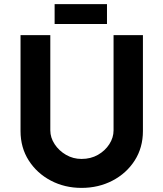

<svg xmlns="http://www.w3.org/2000/svg" viewBox="-20 -907 796 935"><path d="M225 -272Q225 -237 246 -205Q267 -173 301.5 -153Q336 -133 377 -133Q422 -133 457 -153Q492 -173 512.5 -205Q533 -237 533 -272V-736H676V-269Q676 -188 636 -125.5Q596 -63 528 -27.5Q460 8 377 8Q295 8 227.5 -27.5Q160 -63 120 -125.5Q80 -188 80 -269V-736H225ZM246 -887H501V-790H246Z"/></svg>

Font: Josefin Sans Thin
Style: Bold
Weight: 700
Version: Version 2.000